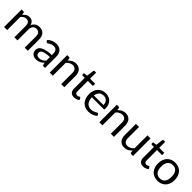

<svg xmlns="http://www.w3.org/2000/svg" viewBox="434 -2294 3926 3926"><g transform="rotate(45 2396.5 -331.5)"><path d="M70.5 0V-506.5H124Q143 -506.5 147.5 -488L154 -436Q182 -470.5 217 -492.5Q252 -514.5 298 -514.5Q349 -514.5 380.8 -486Q412.5 -457.5 426.5 -409Q437.5 -436.5 454.8 -456.5Q472 -476.5 493.5 -489.5Q515 -502.5 539.2 -508.5Q563.5 -514.5 588.5 -514.5Q628.5 -514.5 659.8 -501.8Q691 -489 712.8 -464.5Q734.5 -440 746 -404.2Q757.5 -368.5 757.5 -322.5V0H668V-322.5Q668 -382 642 -412.8Q616 -443.5 567 -443.5Q545 -443.5 525.2 -435.8Q505.5 -428 490.5 -413Q475.5 -398 466.8 -375.2Q458 -352.5 458 -322.5V0H368.5V-322.5Q368.5 -383.5 344 -413.5Q319.5 -443.5 272.5 -443.5Q239.5 -443.5 211.5 -425.8Q183.5 -408 160 -377.5V0Z M1167.5 -228Q1106 -226 1062.8 -218.2Q1019.5 -210.5 992.2 -198Q965 -185.5 952.8 -168.5Q940.5 -151.5 940.5 -130.5Q940.5 -110.5 947 -96Q953.5 -81.5 964.8 -72.2Q976 -63 991.2 -58.8Q1006.5 -54.5 1024 -54.5Q1047.5 -54.5 1067 -59.2Q1086.5 -64 1103.8 -73Q1121 -82 1136.8 -94.5Q1152.5 -107 1167.5 -123ZM880 -435Q922 -475.5 970.5 -495.5Q1019 -515.5 1078 -515.5Q1120.5 -515.5 1153.5 -501.5Q1186.5 -487.5 1209 -462.5Q1231.5 -437.5 1243 -402Q1254.5 -366.5 1254.5 -324V0H1215Q1202 0 1195 -4.2Q1188 -8.5 1184 -21L1174 -69Q1154 -50.5 1135 -36.2Q1116 -22 1095 -12.2Q1074 -2.5 1050.2 2.8Q1026.5 8 997.5 8Q968 8 942 -0.2Q916 -8.5 896.8 -25Q877.5 -41.5 866.2 -66.8Q855 -92 855 -126.5Q855 -156.5 871.5 -184.2Q888 -212 925 -233.5Q962 -255 1021.5 -268.8Q1081 -282.5 1167.5 -284.5V-324Q1167.5 -383 1142 -413.2Q1116.5 -443.5 1067.5 -443.5Q1034.5 -443.5 1012.2 -435.2Q990 -427 973.8 -416.8Q957.5 -406.5 945.8 -398.2Q934 -390 922.5 -390Q913.5 -390 907 -394.8Q900.5 -399.5 896 -406.5Z M1474 -433Q1490.5 -451.5 1509 -466.5Q1527.5 -481.5 1548.2 -492.2Q1569 -503 1592.2 -508.8Q1615.5 -514.5 1642.5 -514.5Q1684 -514.5 1715.8 -500.8Q1747.5 -487 1768.8 -461.8Q1790 -436.5 1801 -401Q1812 -365.5 1812 -322.5V0H1722.5V-322.5Q1722.5 -380 1696.2 -411.8Q1670 -443.5 1616.5 -443.5Q1577 -443.5 1542.8 -424.5Q1508.5 -405.5 1479.5 -373V0H1390V-506.5H1443.5Q1462.5 -506.5 1467 -488Z M2096.5 8Q2036.5 8 2004.2 -25.5Q1972 -59 1972 -122V-432H1911Q1903 -432 1897.5 -436.8Q1892 -441.5 1892 -451.5V-487L1975 -497.5L1995.5 -654Q1997 -661.5 2002.2 -666.2Q2007.5 -671 2016 -671H2061V-496.5H2207.5V-432H2061V-128Q2061 -96 2076.5 -80.5Q2092 -65 2116.5 -65Q2130.5 -65 2140.8 -68.8Q2151 -72.5 2158.5 -77Q2166 -81.5 2171.2 -85.2Q2176.5 -89 2180.5 -89Q2187.5 -89 2193 -80.5L2219 -38Q2196 -16.5 2163.5 -4.2Q2131 8 2096.5 8Z M2636 -308.5Q2636 -339.5 2627.2 -365.2Q2618.5 -391 2601.8 -409.8Q2585 -428.5 2561 -438.8Q2537 -449 2506.5 -449Q2442.5 -449 2405.2 -411.8Q2368 -374.5 2359 -308.5ZM2708 -71Q2691.5 -51 2668.5 -36.2Q2645.5 -21.5 2619.2 -12Q2593 -2.5 2565 2.2Q2537 7 2509.5 7Q2457 7 2412.8 -10.8Q2368.5 -28.5 2336.2 -62.8Q2304 -97 2286 -147.5Q2268 -198 2268 -263.5Q2268 -316.5 2284.2 -362.5Q2300.5 -408.5 2331 -442.2Q2361.5 -476 2405.5 -495.2Q2449.5 -514.5 2504.5 -514.5Q2550 -514.5 2588.8 -499.2Q2627.5 -484 2655.8 -455.2Q2684 -426.5 2700 -384.2Q2716 -342 2716 -288Q2716 -267 2711.5 -260Q2707 -253 2694.5 -253H2356Q2357.5 -205 2369.2 -169.5Q2381 -134 2402 -110.2Q2423 -86.5 2452 -74.8Q2481 -63 2517 -63Q2550.5 -63 2574.8 -70.8Q2599 -78.5 2616.5 -87.5Q2634 -96.5 2645.8 -104.2Q2657.5 -112 2666 -112Q2677 -112 2683 -103.5Z M2909 -433Q2925.5 -451.5 2944 -466.5Q2962.5 -481.5 2983.2 -492.2Q3004 -503 3027.2 -508.8Q3050.5 -514.5 3077.5 -514.5Q3119 -514.5 3150.8 -500.8Q3182.5 -487 3203.8 -461.8Q3225 -436.5 3236 -401Q3247 -365.5 3247 -322.5V0H3157.5V-322.5Q3157.5 -380 3131.2 -411.8Q3105 -443.5 3051.5 -443.5Q3012 -443.5 2977.8 -424.5Q2943.5 -405.5 2914.5 -373V0H2825V-506.5H2878.5Q2897.5 -506.5 2902 -488Z M3799.5 -506.5V0H3746.5Q3727.5 0 3722.5 -18.5L3715.5 -73Q3682.5 -36.5 3641.5 -14.2Q3600.5 8 3547.5 8Q3506 8 3474.2 -5.8Q3442.5 -19.5 3421 -44.5Q3399.5 -69.5 3388.8 -105Q3378 -140.5 3378 -183.5V-506.5H3467V-183.5Q3467 -126 3493.2 -94.5Q3519.5 -63 3573.5 -63Q3613 -63 3647.2 -81.8Q3681.5 -100.5 3710.5 -133.5V-506.5Z M4096 8Q4036 8 4003.8 -25.5Q3971.5 -59 3971.5 -122V-432H3910.5Q3902.5 -432 3897 -436.8Q3891.5 -441.5 3891.5 -451.5V-487L3974.5 -497.5L3995 -654Q3996.5 -661.5 4001.8 -666.2Q4007 -671 4015.5 -671H4060.5V-496.5H4207V-432H4060.5V-128Q4060.5 -96 4076 -80.5Q4091.5 -65 4116 -65Q4130 -65 4140.2 -68.8Q4150.5 -72.5 4158 -77Q4165.5 -81.5 4170.8 -85.2Q4176 -89 4180 -89Q4187 -89 4192.5 -80.5L4218.5 -38Q4195.5 -16.5 4163 -4.2Q4130.5 8 4096 8Z M4510 -514.5Q4565.5 -514.5 4610 -496Q4654.5 -477.5 4686 -443.5Q4717.5 -409.5 4734.2 -361.2Q4751 -313 4751 -253.5Q4751 -193.5 4734.2 -145.5Q4717.5 -97.5 4686 -63.5Q4654.5 -29.5 4610 -11.2Q4565.5 7 4510 7Q4454 7 4409.2 -11.2Q4364.5 -29.5 4333 -63.5Q4301.5 -97.5 4284.8 -145.5Q4268 -193.5 4268 -253.5Q4268 -313 4284.8 -361.2Q4301.5 -409.5 4333 -443.5Q4364.5 -477.5 4409.2 -496Q4454 -514.5 4510 -514.5ZM4510 -62.5Q4585 -62.5 4622 -112.8Q4659 -163 4659 -253Q4659 -343.5 4622 -394Q4585 -444.5 4510 -444.5Q4472 -444.5 4443.8 -431.5Q4415.5 -418.5 4396.8 -394Q4378 -369.5 4368.8 -333.8Q4359.5 -298 4359.5 -253Q4359.5 -163 4396.8 -112.8Q4434 -62.5 4510 -62.5Z"/></g></svg>

Font: Lato 2
Style: Regular
Weight: 400
Designer: Lukasz Dziedzic with Adam Twardoch and Botio Nikoltchev
Foundry: tyPoland Lukasz Dziedzic
Version: Version 2.015; 2015-08-06; http://www.latofonts.com/